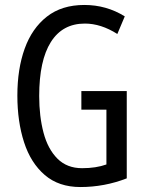

<svg xmlns="http://www.w3.org/2000/svg" viewBox="-20 -744 585 774"><path d="M308 -377H491V-25Q401 10 304 10Q217 10 160.5 -38.5Q104 -87 77 -170.5Q50 -254 50 -359Q50 -466 79.5 -548Q109 -630 169 -677Q229 -724 320 -724Q409 -724 483 -678L453 -607Q387 -649 322 -649Q232 -649 185 -574.5Q138 -500 138 -357Q138 -275 155.5 -209Q173 -143 211.5 -104.5Q250 -66 311 -66Q367 -66 409 -81V-302H308Z"/></svg>

Font: Noto Sans Hebrew ExtraCondensed
Style: Regular
Weight: 400
Width: 2
Designer: Monotype Design Team
Foundry: Monotype Imaging Inc.
Version: Version 2.004; ttfautohint (v1.8.4.7-5d5b)